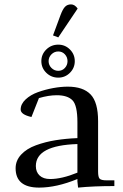

<svg xmlns="http://www.w3.org/2000/svg" viewBox="-20 -846 559 873"><path d="M51 -81Q51 -116 76 -143Q101 -170 143.5 -185.5Q186 -201 233 -208.5Q280 -216 332 -218V-290Q332 -367 309.5 -390Q287 -413 238 -413Q201 -413 157 -400L123 -314Q74 -325 74 -348Q74 -373 96.5 -394Q119 -415 152.5 -427Q186 -439 221.5 -445.5Q257 -452 288 -452Q358 -452 392 -416.5Q426 -381 426 -295V-66Q426 -41 433 -33.5Q440 -26 465 -26H500V0Q405 0 335 7L332 -21V-32Q237 7 158 7Q51 7 51 -81ZM143 -91Q143 -64 160 -48Q177 -32 208 -32Q261 -32 332 -61V-191Q143 -185 143 -91ZM245 -643Q276 -643 298 -621Q320 -599 320 -568Q320 -537 298 -515Q276 -493 245 -493Q213 -493 190.5 -515Q168 -537 168 -568Q168 -599 190.5 -621Q213 -643 245 -643ZM214 -599Q201 -586 201 -568Q201 -550 214 -537Q227 -524 245 -524Q263 -524 275 -537Q287 -550 287 -568Q287 -586 275 -599Q263 -612 245 -612Q227 -612 214 -599ZM221 -685 255 -777Q265 -804 275.5 -815Q286 -826 303 -826Q320 -826 333 -807L245 -676Z"/></svg>

Font: Dihjauti
Style: Bold
Weight: 700
Designer: T. Christopher White
Version: Version 3.0.0